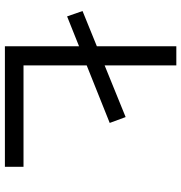

<svg xmlns="http://www.w3.org/2000/svg" viewBox="2 -742 740 784"><g transform="rotate(90 372.0 -350.0)"><path d="M47 -254 25 -317 458 -493 482 -428ZM169 0V-700H247V-76H661V0Z"/></g></svg>

Font: Lexend Giga Light
Style: Regular
Weight: 300
Version: Version 1.007